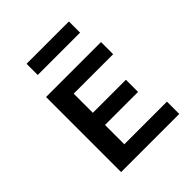

<svg xmlns="http://www.w3.org/2000/svg" viewBox="-181 -742 850 850"><g transform="rotate(-45 243.5 -317.5)"><path d="M84 0V-470H181V0ZM117 0V-77H448V0ZM117 -198V-274H388V-198ZM117 -394V-470H428V-394ZM127 -565V-635H392V-565Z"/></g></svg>

Font: Ysabeau SC SemiBold
Style: Regular
Weight: 600
Designer: Christian Thalmann (Catharsis Fonts)
Version: Version 2.001;gftools[0.9.30]; featfreeze: smcp